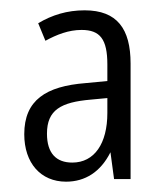

<svg xmlns="http://www.w3.org/2000/svg" viewBox="-20 -742 325 372"><path d="M144 -722C110 -722 81 -713 54 -697L68 -663C90 -675 113 -684 138 -684C174 -684 188 -666 188 -617V-585L146 -581C69 -575 27 -548 27 -482C27 -426 59 -390 108 -390C145 -390 175 -409 194 -447L201 -395H233V-619C233 -686 207 -722 144 -722ZM156 -549 188 -552V-523C188 -464 163 -427 120 -427C89 -427 71 -445 71 -483C71 -529 98 -544 156 -549Z"/></svg>

Font: Noto Sans Bengali ExtraCondensed Light
Style: Regular
Weight: 300
Width: 2
Designer: Joana Ranito - Universal Thirst; Jelle Bosma - Monotype Design Team
Foundry: Universal Thirst ehf.
Version: Version 3.000